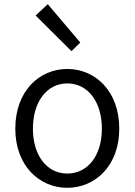

<svg xmlns="http://www.w3.org/2000/svg" viewBox="-20 -883 642 916"><path d="M301 13C433 13 549 -91 549 -269C549 -450 433 -554 301 -554C169 -554 53 -450 53 -269C53 -91 169 13 301 13ZM301 -55C204 -55 137 -141 137 -269C137 -398 204 -485 301 -485C399 -485 466 -398 466 -269C466 -141 399 -55 301 -55ZM321 -639 363 -680 208 -863 150 -809Z"/></svg>

Font: ChiuKong Gothic MN Normal
Style: Regular
Weight: 350
Designer: Ryoko NISHIZUKA 西塚涼子 (kana, bopomofo & ideographs); Paul D. Hunt (Latin, Greek & Cyrillic); Sandoll Communications 산돌커뮤니
Foundry: Adobe
Version: Version 1.300